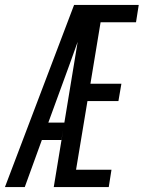

<svg xmlns="http://www.w3.org/2000/svg" viewBox="-43 -755 580 775"><path d="M-23 0 163 -490 256 -735H324Q302 -674 280 -612.5Q258 -551 236 -490L152 -260H217L205 -190H126L57 0ZM174 0 295 -735H517L506 -665H363L322 -417H447L435 -347H310L264 -70H407L396 0Z"/></svg>

Font: Iosevka Web
Style: Italic
Weight: 400
Italic angle: -9°
Monospace: yes
Designer: Belleve Invis
Foundry: Belleve Invis
Version: Version 28.0.3; ttfautohint (v1.8.3)